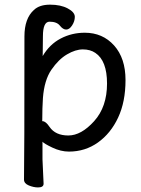

<svg xmlns="http://www.w3.org/2000/svg" viewBox="-20 -634 612 832"><path d="M443.8 -272Q443.8 -371.1 393.1 -404.8Q371.1 -419.9 339.1 -419.9Q307.1 -419.9 270.5 -398.4Q233.9 -377 202.9 -332Q171.9 -287.1 166 -209Q163.1 -167 163.1 -110.8L162.1 -109.9Q162.1 -108.9 164.1 -108.9Q178.2 -108.9 194.8 -84Q220.2 -46.9 276.1 -46.9Q332 -46.9 387.9 -108.9Q443.8 -170.9 443.8 -272ZM145 178.2Q126 178.2 105 169.7Q84 161.1 84 144Q85.9 55.2 85.9 -476.1Q85.9 -554.2 127 -590.8Q150.9 -613.8 197 -613.8Q243.2 -613.8 273.7 -597.4Q304.2 -581.1 304.2 -561Q304.2 -542 292.5 -523.9Q280.8 -505.9 266.8 -505.9Q252.9 -505.9 239.5 -522.9Q226.1 -540 194.8 -540Q166 -540 166 -477.1L165 -391.1Q194.8 -441.9 242.9 -467Q291 -492.2 347.2 -492.2Q424.8 -492.2 474.4 -437Q523.9 -381.8 523.9 -287.1Q523.9 -192.9 491.9 -124.5Q460 -56.2 404.5 -16.6Q349.1 22.9 278.8 22.9Q243.2 22.9 206.5 5.4Q169.9 -12.2 164.1 -20V56.2L168.9 162.1Q168.9 178.2 145 178.2Z"/></svg>

Font: LXGW WenKai GB Screen
Style: Regular
Weight: 400
Designer: LXGW / Fontworks Inc.
Foundry: LXGW / Fontworks Inc.
Version: Version 1.321;February 19, 2024;FontCreator 14.0.0.2901 64-b